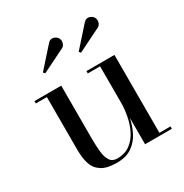

<svg xmlns="http://www.w3.org/2000/svg" viewBox="-162 -815 915 953"><g transform="rotate(-30 296.0 -338.0)"><path d="M489 -618.5 355.5 -552.5 347.5 -562 446.5 -673Q461 -689.5 478.2 -684.8Q495.5 -680 502.5 -667.5Q509.5 -655 505.5 -639.8Q501.5 -624.5 489 -618.5ZM284 -618.5 150.5 -552.5 142.5 -562 241.5 -673Q256 -689.5 273.2 -684.8Q290.5 -680 297.5 -667.5Q304.5 -655 300.5 -639.8Q296.5 -624.5 284 -618.5ZM493.5 -13.5H557V0H403.5V-151Q395.5 -111 377 -74.2Q358.5 -37.5 325 -13.8Q291.5 10 238 10Q180 10 150 -9.8Q120 -29.5 109.2 -63.5Q98.5 -97.5 98.5 -141V-446.5H35V-460H188.5V-154.5Q188.5 -112.5 192.2 -79.2Q196 -46 209 -26.8Q222 -7.5 249.5 -7.5Q294.5 -7.5 324.5 -30.5Q354.5 -53.5 371.8 -89.2Q389 -125 396.2 -164.2Q403.5 -203.5 403.5 -236V-446.5H333V-460H493.5Z"/></g></svg>

Font: Bodoni* 16
Style: Regular
Weight: 400
Version: Version 2.2